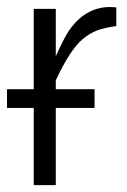

<svg xmlns="http://www.w3.org/2000/svg" viewBox="-40 -541 372 561"><path d="M-19.5 -225.6V-280.3H58.6V-515.1H123V-376.5Q146 -427.2 158.2 -446.3Q206.1 -520.5 282.2 -520.5Q288.1 -520.5 299.8 -519.5V-464.8Q266.6 -460.4 244.6 -452.4Q222.7 -444.3 201.7 -426.8Q165 -396.5 123 -306.2V-280.3H236.3V-225.6H123V0H58.6V-225.6Z"/></svg>

Font: News Cycle
Style: Regular
Weight: 500
Version: Version 0.5.2